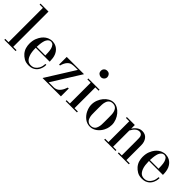

<svg xmlns="http://www.w3.org/2000/svg" viewBox="147 -1656 2626 2626"><g transform="rotate(45 1460.0 -343.0)"><path d="M94 -18V-682H30V-700H184V-18H248V0H30V-18Z M680 -227H411V-218Q411 -188 415.5 -152Q420 -116 431 -89Q448 -46 472.5 -27.5Q497 -9 533 -9Q571 -9 597.5 -28.5Q624 -48 639 -77Q650 -97 655 -120Q660 -143 661 -164H679Q679 -153 676.5 -131Q674 -109 663 -83Q657 -67 645.5 -50Q634 -33 616 -18.5Q598 -4 572.5 5Q547 14 513 14Q456 14 419 -8.5Q382 -31 359 -58Q330 -93 319.5 -131Q309 -169 309 -203Q309 -266 327 -309.5Q345 -353 366 -379Q386 -404 406.5 -418.5Q427 -433 446 -440.5Q465 -448 481 -450.5Q497 -453 508 -453Q523 -453 543.5 -449Q564 -445 585 -434Q606 -423 625.5 -403Q645 -383 659 -352Q671 -324 675.5 -293Q680 -262 680 -236ZM411 -245H578Q577 -305 572.5 -338Q568 -371 557 -393Q543 -422 526.5 -428.5Q510 -435 499 -435Q491 -435 480.5 -431.5Q470 -428 459.5 -419Q449 -410 439.5 -394Q430 -378 424 -353Q418 -330 415 -299Q412 -268 411 -245Z M1032 -420H977Q948 -420 918.5 -414.5Q889 -409 862 -381Q847 -365 835 -340Q823 -315 817 -290H799V-438H1133L870 -18H968Q975 -18 986 -19.5Q997 -21 1011 -26.5Q1025 -32 1040 -43.5Q1055 -55 1069 -75Q1080 -90 1090 -112Q1100 -134 1106 -152H1124V0H769Z M1263 -635Q1263 -661 1280.5 -678.5Q1298 -696 1325 -696Q1357 -696 1372.5 -676Q1388 -656 1388 -635Q1388 -609 1369.5 -590.5Q1351 -572 1325 -572Q1304 -572 1283.5 -587.5Q1263 -603 1263 -635ZM1216 -18H1280V-420H1216V-438H1434V-420H1370V-18H1434V0H1216Z M1696 -453Q1735 -453 1770.5 -433Q1806 -413 1833.5 -380Q1861 -347 1877.5 -304.5Q1894 -262 1894 -218Q1894 -204 1889.5 -173Q1885 -142 1866 -104Q1854 -80 1836.5 -59Q1819 -38 1797.5 -21.5Q1776 -5 1750.5 4.5Q1725 14 1696 14Q1667 14 1641 4.5Q1615 -5 1593.5 -21.5Q1572 -38 1555 -59Q1538 -80 1526 -104Q1516 -123 1510.5 -140.5Q1505 -158 1502 -173Q1499 -188 1498.5 -199.5Q1498 -211 1498 -218Q1498 -262 1514.5 -304.5Q1531 -347 1558.5 -380Q1586 -413 1621.5 -433Q1657 -453 1696 -453ZM1600 -256V-176Q1600 -147 1601 -122Q1602 -97 1610 -71Q1613 -61 1618.5 -49Q1624 -37 1634 -27Q1644 -17 1659 -10Q1674 -3 1696 -3Q1718 -3 1733 -10Q1748 -17 1758 -27Q1768 -37 1773.5 -49Q1779 -61 1782 -71Q1790 -97 1791 -122Q1792 -147 1792 -176V-256Q1792 -288 1791 -315.5Q1790 -343 1782 -368Q1775 -389 1765 -402.5Q1755 -416 1743 -423Q1731 -430 1718.5 -432.5Q1706 -435 1696 -435Q1685 -435 1673 -432.5Q1661 -430 1649 -423Q1637 -416 1626.5 -402.5Q1616 -389 1610 -368Q1602 -343 1601 -315.5Q1600 -288 1600 -256Z M2284 -18V-301Q2284 -334 2283 -353.5Q2282 -373 2277 -387Q2269 -405 2255.5 -413Q2242 -421 2225 -421Q2195 -421 2168.5 -400.5Q2142 -380 2116 -332V-18H2180V0H1962V-18H2026V-420H1962V-438H2116V-367Q2135 -397 2155 -414.5Q2175 -432 2192.5 -440.5Q2210 -449 2225 -451Q2240 -453 2249 -453Q2308 -453 2341 -411Q2374 -369 2374 -303V-18H2438V0H2226V-18Z M2870 -227H2601V-218Q2601 -188 2605.5 -152Q2610 -116 2621 -89Q2638 -46 2662.5 -27.5Q2687 -9 2723 -9Q2761 -9 2787.5 -28.5Q2814 -48 2829 -77Q2840 -97 2845 -120Q2850 -143 2851 -164H2869Q2869 -153 2866.5 -131Q2864 -109 2853 -83Q2847 -67 2835.5 -50Q2824 -33 2806 -18.5Q2788 -4 2762.5 5Q2737 14 2703 14Q2646 14 2609 -8.5Q2572 -31 2549 -58Q2520 -93 2509.5 -131Q2499 -169 2499 -203Q2499 -266 2517 -309.5Q2535 -353 2556 -379Q2576 -404 2596.5 -418.5Q2617 -433 2636 -440.5Q2655 -448 2671 -450.5Q2687 -453 2698 -453Q2713 -453 2733.5 -449Q2754 -445 2775 -434Q2796 -423 2815.5 -403Q2835 -383 2849 -352Q2861 -324 2865.5 -293Q2870 -262 2870 -236ZM2601 -245H2768Q2767 -305 2762.5 -338Q2758 -371 2747 -393Q2733 -422 2716.5 -428.5Q2700 -435 2689 -435Q2681 -435 2670.5 -431.5Q2660 -428 2649.5 -419Q2639 -410 2629.5 -394Q2620 -378 2614 -353Q2608 -330 2605 -299Q2602 -268 2601 -245Z"/></g></svg>

Font: EIisabethische
Style: Book
Weight: 400
Designer: Salychow
Version: Version 1.3